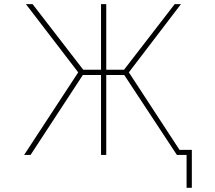

<svg xmlns="http://www.w3.org/2000/svg" viewBox="-20 -773 1040 929"><path d="M882.8 135.7V-23.4H835.9L581.1 -410.2H494.1V-23.4H468.8V-410.2H380.9L127.9 -23.4H96.7L358.4 -422.9L105.5 -752.9H137.7L382.8 -435.5H468.8V-752.9H494.1V-435.5H580.1L825.2 -752.9H855.5L603.5 -422.9L848.6 -47.9H908.2V135.7Z"/></svg>

Font: Mgen+ 1m thin
Style: Regular
Weight: 100
Designer: [Source Han Sans]
Ryoko NISHIZUKA  (kana & ideographs); Paul D. Hunt (Latin, Greek & Cyrillic); Wenlong ZHANG  (bopomofo
Version: Version 1.059.20150602